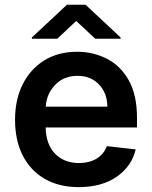

<svg xmlns="http://www.w3.org/2000/svg" viewBox="-20 -768 633 799"><path d="M307.5 10.7Q225.5 10.7 166 -23.8Q106.5 -58.2 74.6 -121.1Q42.6 -183.9 42.6 -269.5Q42.6 -353.7 74.6 -417.4Q106.5 -481.2 164.6 -516.9Q222.7 -552.6 300.8 -552.6Q367.9 -552.6 424.7 -523.6Q481.5 -494.7 515.8 -433.8Q550.1 -372.9 550.1 -277V-237.6H170.1Q171.2 -167.6 209 -128.6Q246.8 -89.5 309.3 -89.5Q350.9 -89.5 381.2 -107.4Q411.6 -125.4 424.7 -159.8L544.7 -146.3Q527.7 -75.3 465.4 -32.3Q403.1 10.7 307.5 10.7ZM170.5 -324.2H426.8Q426.5 -380 392.2 -416.2Q358 -452.4 302.6 -452.4Q245 -452.4 209.2 -414.4Q173.3 -376.4 170.5 -324.2ZM218.4 -606.9 297.2 -680.8 376.4 -606.9H481.9V-611.9L336.3 -748.2H258.5L112.6 -611.9V-606.9Z"/></svg>

Font: Inter UI Semi Bold
Style: Regular
Weight: 600
Designer: Rasmus Andersson
Foundry: rsms
Version: 3.2;8d6f07862